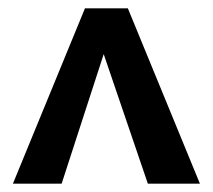

<svg xmlns="http://www.w3.org/2000/svg" viewBox="-20 -441 511 461"><path d="M335 0 229 -311 128 0H11L184 -421H287L460 0Z"/></svg>

Font: Ysabeau Infant
Style: Bold
Weight: 700
Designer: Christian Thalmann (Catharsis Fonts)
Version: Version 0.003